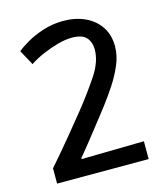

<svg xmlns="http://www.w3.org/2000/svg" viewBox="-107 -792 761 875"><g transform="rotate(-15 273.5 -354.5)"><path d="M54 0V-72Q54 -72 100.5 -126Q147 -180 236 -290Q298 -368 338 -429Q378 -490 378 -546Q378 -581 358.5 -603Q339 -625 291 -625Q259 -625 223.5 -615Q188 -605 152.5 -590Q117 -575 87 -555L48 -626Q64 -640 98 -660Q132 -680 177.5 -694.5Q223 -709 272 -709Q330 -709 375 -688Q420 -667 445.5 -628.5Q471 -590 471 -537Q471 -494 453 -451Q435 -408 408 -366.5Q381 -325 352 -287Q339 -270 319 -244.5Q299 -219 277 -191Q255 -163 235.5 -138.5Q216 -114 203.5 -99Q191 -84 191 -84V-79L486 -84V0Z"/></g></svg>

Font: Ruda Medium
Style: Regular
Weight: 500
Version: Version 2.001